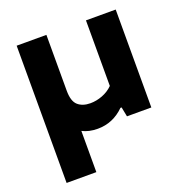

<svg xmlns="http://www.w3.org/2000/svg" viewBox="-136 -667 962 1007"><g transform="rotate(-20 345.0 -163.0)"><path d="M65.5 220V-546H231.5V-234.5Q231.5 -175.5 257.2 -152.8Q283 -130 326.5 -130Q360.5 -130 394.2 -143Q428 -156 452.5 -180.5V-546.5H618.5V0H482.5L472 -53.5H465.5Q402.5 9 317 9Q267.5 9 231.5 -10V220Z"/></g></svg>

Font: Encode Sans Expanded
Style: Bold
Weight: 700
Width: 7
Designer: Multiple Designers
Foundry: Impallari Type
Version: Version 3.000; ttfautohint (v1.8.3) -l 8 -r 50 -G 200 -x 14 